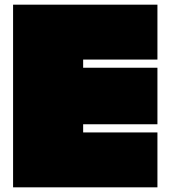

<svg xmlns="http://www.w3.org/2000/svg" viewBox="-20 -757 730 822"><path d="M654 45H36V-737H654V-502H336V-467H654V-225H336V-190H654Z"/></svg>

Font: ChangwonDangamAsac Bold
Style: Regular
Weight: 700
Designer: Choi Chi-young, Lee Youngbeen, Kim Jungjin, Yoon Jihee, Han Dohee
Foundry: YoonDesign Inc.
Version: Version 1.010;Build 20210623